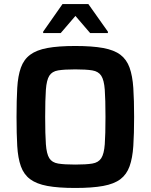

<svg xmlns="http://www.w3.org/2000/svg" viewBox="-20 -924 747 952"><path d="M353 8Q269 8 215 -2Q161 -12 129.5 -35.5Q98 -59 83.5 -99.5Q69 -140 65.5 -200Q62 -260 62 -344Q62 -428 65.5 -488Q69 -548 83.5 -588.5Q98 -629 129.5 -652.5Q161 -676 215 -686Q269 -696 353 -696Q437 -696 491.5 -686Q546 -676 577 -652.5Q608 -629 622.5 -588.5Q637 -548 641 -488Q645 -428 645 -344Q645 -260 641 -200Q637 -140 622.5 -99.5Q608 -59 577 -35.5Q546 -12 491.5 -2Q437 8 353 8ZM353 -108Q407 -108 437.5 -113Q468 -118 482 -139.5Q496 -161 499.5 -209Q503 -257 503 -344Q503 -431 499.5 -479Q496 -527 482 -548.5Q468 -570 437.5 -575Q407 -580 353 -580Q299 -580 268.5 -575Q238 -570 224.5 -548.5Q211 -527 207.5 -479Q204 -431 204 -344Q204 -257 207.5 -209Q211 -161 224.5 -139.5Q238 -118 268.5 -113Q299 -108 353 -108ZM194 -760V-767L290 -904H418L515 -767V-760H427L354 -845L281 -760Z"/></svg>

Font: Saira SemiBold
Style: Regular
Weight: 600
Designer: Hector Gatti with collaboration of the Omnibus-Type team
Foundry: Omnibus-Type
Version: Version 1.100; ttfautohint (v1.8.3)